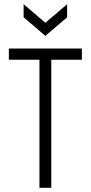

<svg xmlns="http://www.w3.org/2000/svg" viewBox="-20 -890 430 910"><path d="M167 0V-607H22V-660H368V-607H223V0ZM92 -870 195 -782 298 -870V-808L195 -720L92 -808Z"/></svg>

Font: Bricolage Grotesque 12pt Condensed ExtraLight
Style: Regular
Weight: 200
Width: 3
Designer: Mathieu Triay
Foundry: Atelier Triay
Version: Version 1.001; ttfautohint (v1.8.4.7-5d5b);gftools[0.9.33.de